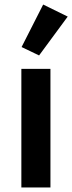

<svg xmlns="http://www.w3.org/2000/svg" viewBox="-20 -825 318 845"><path d="M74 0V-522H202V0ZM152 -581 75 -618 170 -805 278 -752Z"/></svg>

Font: IBM Plex Sans Arabic SmBld
Style: Regular
Weight: 600
Designer: Mike Abbink, Paul van der Laan, Pieter van Rosmalen, Wael Morcos, Khajak Apelian
Foundry: Bold Monday
Version: Version 1.005